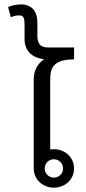

<svg xmlns="http://www.w3.org/2000/svg" viewBox="-20 -845 390 873"><path d="M16.7 -812.5 29.2 -766.7C36.7 -770 51.7 -775 66.7 -775C89.2 -775 91.7 -761.7 91.7 -725V-666.7C91.7 -619.2 120 -582.5 180.8 -575.8C152.5 -556.7 133.3 -526.7 133.3 -483.3V-79.2C133.3 -28.3 175 8.3 225 8.3C275 8.3 316.7 -28.3 316.7 -79.2C316.7 -130 275 -166.7 225 -166.7C219.2 -166.7 213.3 -165.8 208.3 -165V-483.3C208.3 -536.7 223.3 -575 316.7 -575V-629.2H200C160.8 -629.2 150 -647.5 150 -683.3V-741.7C150 -785 131.7 -825 75 -825C50.8 -825 25.8 -817.5 16.7 -812.5ZM225 -120.8C248.3 -120.8 266.7 -102.5 266.7 -79.2C266.7 -55.8 248.3 -37.5 225 -37.5C201.7 -37.5 183.3 -55.8 183.3 -79.2C183.3 -102.5 201.7 -120.8 225 -120.8Z"/></svg>

Font: BoonHome
Style: Book
Weight: 400
Designer: Sungsit Sawaiwan
Foundry: Sungsit Sawaiwan
Version: Version 0.2